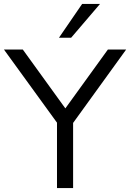

<svg xmlns="http://www.w3.org/2000/svg" viewBox="-33 -957 662 977"><path d="M257 0V-365L275 -308L-13 -705H83L310 -391H289L516 -705H609L322 -308L339 -365V0ZM267 -765 385 -937H476L329 -765Z"/></svg>

Font: Nunito Sans 12pt ExtraLight 12pt
Style: Regular
Weight: 400
Version: Version 3.101;gftools[0.9.27]